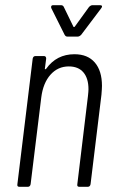

<svg xmlns="http://www.w3.org/2000/svg" viewBox="-20 -720 446 740"><path d="M373 -389Q373 -379 371 -355L329 -10Q327 0 318 0H286Q276 0 278 -10L319 -350Q321 -368 321 -376Q321 -418 301.5 -441Q282 -464 245 -464Q203 -464 174.5 -432Q146 -400 139 -344L98 -10Q96 0 87 0H55Q45 0 47 -10L106 -494Q108 -504 117 -504H149Q158 -504 158 -494L153 -456Q152 -453 154 -453Q156 -453 158 -455Q198 -511 267 -511Q318 -511 345.5 -479Q373 -447 373 -389ZM177 -693Q177 -700 185 -700H215Q223 -700 226 -693L263 -617Q263 -616 265 -616Q267 -616 268 -617L323 -693Q330 -700 336 -700H366Q372 -700 373 -696.5Q374 -693 370 -688L293 -586Q286 -579 280 -579H239Q233 -579 229 -586L178 -688Q177 -690 177 -693Z"/></svg>

Font: Barlow Condensed Light
Style: Italic
Weight: 300
Width: 3
Italic angle: -7°
Designer: Jeremy Tribby
Foundry: Tribby Type
Version: Version 1.408